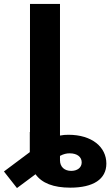

<svg xmlns="http://www.w3.org/2000/svg" viewBox="-90 -748 559 973"><path d="M214 -728H62V-79H61V23L-70 121L-4 205L90 135C122 180 181 203 266 203C383 203 449 160 449 81C449 -3 376 -65 257 -65C242 -65 228 -64 214 -61ZM214 64V42C233 32 248 29 263 29C302 29 324 48 324 75C324 102 301 118 271 118C238 118 214 99 214 64Z"/></svg>

Font: Wafeq
Style: Bold
Weight: 700
Designer: Rasmus Andersson & Azza Alameddine
Foundry: Google & TypeTogether
Version: Version 3.000;FEAKit 1.0